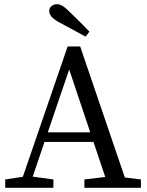

<svg xmlns="http://www.w3.org/2000/svg" viewBox="-20 -897 703 917"><path d="M407 -746 389 -722Q358 -739 326.5 -756Q295 -773 265 -789Q237 -804 226 -817.5Q215 -831 215 -844Q215 -859 226 -868Q237 -877 252 -877Q265 -877 279 -868.5Q293 -860 314 -839Q338 -816 361.5 -792.5Q385 -769 407 -746ZM5 0V-40L105 -55H125L235 -40V0ZM71 0 303 -675H363L593 0H500L299 -599H322L118 0ZM170 -219 186 -265H456L472 -219ZM383 0V-40L509 -55H529L653 -40V0Z"/></svg>

Font: Adobe Variable Font Prototype
Style: Regular
Weight: 389
Designer: Frank Grießhammer
Foundry: Adobe
Version: Version 1.004;hotconv 1.0.113;makeotfexe 2.5.65598